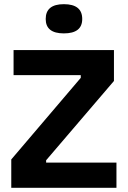

<svg xmlns="http://www.w3.org/2000/svg" viewBox="-20 -900 612 920"><path d="M34 0V-136L367 -527V-540H45V-660H526V-512L201 -132V-121H538V0ZM286 -740Q199 -740 199 -809Q199 -880 286 -880Q374 -880 374 -809Q374 -740 286 -740Z"/></svg>

Font: Bricolage Grotesque 12pt Bricolage Grotesque 10pt Regular
Style: Bold
Weight: 700
Designer: Mathieu Triay
Foundry: Atelier Triay
Version: Version 1.001; ttfautohint (v1.8.4.7-5d5b);gftools[0.9.33.de